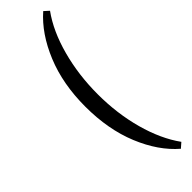

<svg xmlns="http://www.w3.org/2000/svg" viewBox="-341 -802 1004 1004"><g transform="rotate(-45 161.0 -300.0)"><path d="M279.8 209Q190.4 132.3 136.2 0.5Q82 -131.3 82 -299.8Q82 -467.3 136.5 -599.4Q190.9 -731.4 279.8 -809.1L306.2 -785.2Q242.7 -697.3 208.3 -569.6Q173.8 -441.9 173.8 -299.8Q173.8 -157.2 208.7 -30Q243.7 97.2 307.1 185.1Z"/></g></svg>

Font: Amethysta
Style: Regular
Weight: 400
Designer: Konstantin Vinogradov, Alexei Vanyashin
Foundry: Cyreal (www.cyreal.org)
Version: Version 1.002